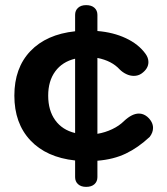

<svg xmlns="http://www.w3.org/2000/svg" viewBox="-20 -619 653 749"><path d="M577 -120Q577 -102 564 -85Q519 -43 471 -20Q423 3 360 8V72Q360 89 348.5 99.5Q337 110 316 110Q296 110 284.5 99.5Q273 89 273 72V7Q161 -5 98.5 -71.5Q36 -138 36 -246Q36 -354 98.5 -419.5Q161 -485 273 -497V-561Q273 -578 284.5 -588.5Q296 -599 316 -599Q337 -599 348.5 -588.5Q360 -578 360 -561V-498Q422 -493 471 -470Q520 -447 547 -410Q559 -394 559 -377Q559 -351 532 -332Q519 -323 502 -323Q487 -323 472.5 -330Q458 -337 447 -348Q416 -382 360 -393V-97Q390 -102 417.5 -115Q445 -128 464 -147Q495 -176 522 -176Q539 -176 554 -164Q577 -144 577 -120ZM273 -100V-390Q223 -378 195.5 -340.5Q168 -303 168 -246Q168 -188 195.5 -150Q223 -112 273 -100Z"/></svg>

Font: Kodchasan
Style: Bold
Weight: 700
Designer: Katatrad Aksorn Co.,Ltd.
Foundry: Cadson Demak Co.,Ltd.
Version: Version 1.000; ttfautohint (v1.6)